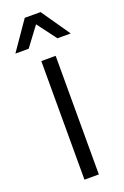

<svg xmlns="http://www.w3.org/2000/svg" viewBox="-177 -953 649 1004"><g transform="rotate(-20 148.0 -451.0)"><path d="M302 -743H228L148 -850L68 -743H-6L104 -902H192ZM188 -660V0H108V-660Z"/></g></svg>

Font: Elaine Sans
Style: Regular
Weight: 400
Designer: Wei Huang
Foundry: Wei Huang
Version: Version 2.001;December 24, 2019;FontCreator 12.0.0.2547 64-b